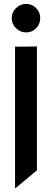

<svg xmlns="http://www.w3.org/2000/svg" viewBox="-20 -752 266 983"><path d="M169 -514V120L60 211H57V-513ZM40 -660Q40 -689 62 -710.5Q84 -732 114 -732Q144 -732 165 -710.5Q186 -689 186 -660Q186 -629 165 -607.5Q144 -586 114 -586Q84 -586 62 -607.5Q40 -629 40 -660Z"/></svg>

Font: Lineal Medium
Style: Regular
Weight: 600
Designer: Created by Frank Adebiaye with contributions from Anton Moglia & Ariel Martín Pérez
Created by Frank ADEBIAYE with FontF
Foundry: Velvetyne Type Foundry
Version: Version 2.000